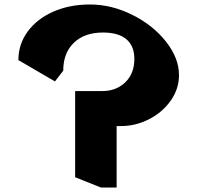

<svg xmlns="http://www.w3.org/2000/svg" viewBox="-20 -826 930 856"><path d="M778 -491Q778 -429 740.5 -376.5Q703 -324 643.5 -294Q584 -264 520 -264H500V10H430L315 -36V-420H436Q498 -420 538.5 -459Q579 -498 579 -563Q579 -621 543.5 -651Q508 -681 439 -681Q357 -681 309.5 -635.5Q262 -590 262 -511L225 -463L62 -558Q62 -629 103.5 -685.5Q145 -742 217.5 -774Q290 -806 381 -806Q477 -806 569.5 -760Q662 -714 720 -640.5Q778 -567 778 -491Z"/></svg>

Font: Inknut Antiqua ExtraBold
Style: Regular
Weight: 800
Designer: Claus Eggers Sørensen
Foundry: Claus Eggers Sørensen
Version: Version 1.003; ttfautohint (v1.8.2) -l 8 -r 50 -G 200 -x 14 